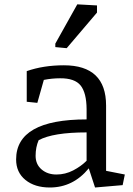

<svg xmlns="http://www.w3.org/2000/svg" viewBox="-20 -835 602 866"><path d="M370.6 -237.8Q219.2 -237.8 154.3 -202.6Q140.6 -170.9 140.6 -132.3Q140.6 -93.8 167.5 -70.8Q194.3 -47.9 234.4 -47.9Q274.4 -47.9 310.1 -66.4Q345.7 -85 370.6 -109.9ZM52.7 -115.7Q52.7 -296.4 370.6 -296.4V-342.8Q370.1 -416 343.8 -449.2Q317.4 -482.4 251 -481.9Q214.4 -481.9 177.7 -474.6L148.4 -371.1L100.6 -376V-514.2Q175.8 -540.5 268.1 -540.5Q458.5 -540.5 458.5 -358.9V-64.5L543 -47.9L533.2 0L408.7 10.7L380.4 -75.7Q309.6 10.7 204.6 10.7Q136.7 10.7 94.7 -23.4Q52.7 -57.6 52.7 -115.7ZM229.5 -638.2 328.6 -815.4 417.5 -810.5V-778.3L280.8 -617.7L229.5 -622.6Z"/></svg>

Font: NoticiaText-Regular
Style: Regular
Weight: 400
Designer: JM Sole
Foundry: JM Sole
Version: Version 1.003